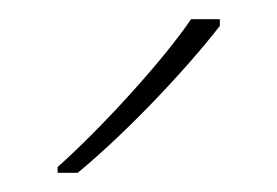

<svg xmlns="http://www.w3.org/2000/svg" viewBox="-20 -786 289 200"><path d="M209 -759V-766H179C150 -723 85 -652 40 -612V-606H61C114 -650 174 -714 209 -759Z"/></svg>

Font: Noto Sans Gurmukhi Thin
Style: Regular
Weight: 100
Designer: Jelle Bosma - Monotype Design Team
Foundry: Monotype Imaging Inc.
Version: Version 2.004